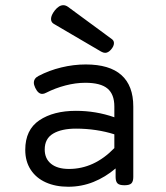

<svg xmlns="http://www.w3.org/2000/svg" viewBox="-20 -711 640 742"><path d="M177.2 -637.7Q177.2 -651.9 191.9 -670.9Q208 -690.9 224.6 -690.9Q233.9 -690.9 242.7 -684.6L412.6 -559.6Q420.4 -553.7 420.4 -544.4Q420.4 -532.2 408.7 -519Q397.9 -506.8 386.2 -506.8Q379.4 -506.8 370.6 -511.7L188 -618.7Q177.2 -625 177.2 -637.7ZM495.1 -299.3V-26.9Q495.1 -9.8 487.8 -2.4Q480.5 4.9 461.4 4.9H460.4Q441.4 4.9 434.1 -2.4Q426.8 -9.8 426.8 -26.9V-60.1Q387.2 -26.4 341.1 -7.8Q294.9 10.7 243.7 10.7Q194.8 10.7 157.2 -6.1Q119.6 -22.9 98.6 -55.2Q77.6 -87.4 77.6 -131.8Q77.6 -209.5 132.1 -246.1Q186.5 -282.7 273.4 -282.7Q351.1 -282.7 421.9 -257.8V-299.3Q421.9 -346.7 395.3 -368.9Q368.7 -391.1 309.6 -391.1Q272.9 -391.1 233.4 -380.9Q193.8 -370.6 158.2 -352.5Q150.4 -348.1 143.1 -348.1Q127.4 -348.1 116.2 -371.6Q110.8 -383.3 110.8 -391.1Q110.8 -408.2 128.9 -417.5Q169.9 -439 217 -450.4Q264.2 -461.9 311.5 -461.9Q403.3 -461.9 449.2 -420.9Q495.1 -379.9 495.1 -299.3ZM421.9 -138.7V-191.9Q388.7 -202.6 350.6 -208.3Q312.5 -213.9 273.9 -213.9Q217.8 -213.9 185.3 -194.6Q152.8 -175.3 152.8 -133.3Q152.8 -97.7 177.5 -77.9Q202.1 -58.1 246.6 -58.1Q343.8 -58.1 421.9 -138.7Z"/></svg>

Font: Courier Prime Sans
Style: Regular
Weight: 400
Designer: Alan Dague-Greene
Foundry: Quote-Unquote Apps
Version: Version 3.020